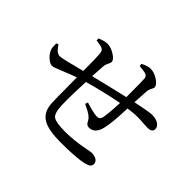

<svg xmlns="http://www.w3.org/2000/svg" viewBox="-159 -1004 1255 1255"><g transform="rotate(45 469.0 -376.5)"><path d="M519 2Q407 2 357 -27Q300 -60 297 -141Q295 -177 295 -288Q294 -345 294 -374Q247 -357 187 -332Q140 -312 126 -312Q106 -312 82 -333.5Q58 -355 47 -383Q42 -394 42 -428Q42 -433 42 -436L56 -442Q88 -392 117 -392Q140 -392 294 -433Q294 -554 291 -584Q289 -605 284.5 -612.5Q280 -620 269 -625Q256 -631 220 -635Q216 -635 215 -635L214 -654Q254 -671 281 -671Q313 -671 348.5 -648.5Q384 -626 384 -606Q384 -598 378 -586Q367 -567 365 -545Q363 -520 359 -450Q530 -492 614 -511Q614 -522 614 -545Q614 -649 612 -680Q611 -702 587 -709Q569 -713 532 -717L530 -735Q570 -755 594 -755Q630 -755 665 -731.5Q700 -708 700 -686Q700 -679 693 -668Q682 -647 681 -627Q678 -590 675 -525Q790 -549 815 -549Q848 -549 871 -536Q896 -521 896 -497Q896 -467 852 -467Q839 -467 813 -469Q757 -474 711 -469Q701 -468 680 -465Q675 -464 672 -464Q668 -331 654 -272Q637 -197 582 -197Q559 -197 548 -222Q540 -240 516 -257Q502 -267 468 -283Q459 -288 455 -290L461 -309Q539 -285 566 -285Q579 -285 586 -289Q594 -295 599 -310Q608 -352 612 -455Q465 -426 357 -394Q351 -268 353 -178Q355 -106 379.5 -87Q404 -68 493 -68Q570 -68 669 -87Q702 -94 711 -94Q737 -94 755 -84Q774 -72 774 -52Q774 -37 764 -28.5Q754 -20 730 -14Q669 2 519 2Z"/></g></svg>

Font: GenRyuMin TW M
Style: Regular
Weight: 500
Version: Version 1.501;PS 1;hotconv 16.6.51;makeotf.lib2.5.65220